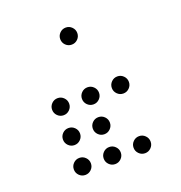

<svg xmlns="http://www.w3.org/2000/svg" viewBox="-116 -754 779 826"><g transform="rotate(-20 273.5 -341.5)"><path d="M175.8 -341.8Q175.8 -325.7 164.3 -314.2Q152.8 -302.7 136.7 -302.7Q120.6 -302.7 109.1 -314.2Q97.7 -325.7 97.7 -341.8Q97.7 -357.9 109.1 -369.4Q120.6 -380.9 136.7 -380.9Q152.8 -380.9 164.3 -369.4Q175.8 -357.9 175.8 -341.8ZM175.8 -205.1Q175.8 -189 164.3 -177.5Q152.8 -166 136.7 -166Q120.6 -166 109.1 -177.5Q97.7 -189 97.7 -205.1Q97.7 -221.2 109.1 -232.7Q120.6 -244.1 136.7 -244.1Q152.8 -244.1 164.3 -232.7Q175.8 -221.2 175.8 -205.1ZM175.8 -68.4Q175.8 -52.2 164.3 -40.8Q152.8 -29.3 136.7 -29.3Q120.6 -29.3 109.1 -40.8Q97.7 -52.2 97.7 -68.4Q97.7 -84.5 109.1 -95.9Q120.6 -107.4 136.7 -107.4Q152.8 -107.4 164.3 -95.9Q175.8 -84.5 175.8 -68.4ZM312.5 -68.4Q312.5 -52.2 301 -40.8Q289.6 -29.3 273.4 -29.3Q257.3 -29.3 245.8 -40.8Q234.4 -52.2 234.4 -68.4Q234.4 -84.5 245.8 -95.9Q257.3 -107.4 273.4 -107.4Q289.6 -107.4 301 -95.9Q312.5 -84.5 312.5 -68.4ZM449.2 -68.4Q449.2 -52.2 437.7 -40.8Q426.3 -29.3 410.2 -29.3Q394 -29.3 382.6 -40.8Q371.1 -52.2 371.1 -68.4Q371.1 -84.5 382.6 -95.9Q394 -107.4 410.2 -107.4Q426.3 -107.4 437.7 -95.9Q449.2 -84.5 449.2 -68.4ZM312.5 -205.1Q312.5 -189 301 -177.5Q289.6 -166 273.4 -166Q257.3 -166 245.8 -177.5Q234.4 -189 234.4 -205.1Q234.4 -221.2 245.8 -232.7Q257.3 -244.1 273.4 -244.1Q289.6 -244.1 301 -232.7Q312.5 -221.2 312.5 -205.1ZM312.5 -341.8Q312.5 -325.7 301 -314.2Q289.6 -302.7 273.4 -302.7Q257.3 -302.7 245.8 -314.2Q234.4 -325.7 234.4 -341.8Q234.4 -357.9 245.8 -369.4Q257.3 -380.9 273.4 -380.9Q289.6 -380.9 301 -369.4Q312.5 -357.9 312.5 -341.8ZM449.2 -341.8Q449.2 -325.7 437.7 -314.2Q426.3 -302.7 410.2 -302.7Q394 -302.7 382.6 -314.2Q371.1 -325.7 371.1 -341.8Q371.1 -357.9 382.6 -369.4Q394 -380.9 410.2 -380.9Q426.3 -380.9 437.7 -369.4Q449.2 -357.9 449.2 -341.8ZM312.5 -615.2Q312.5 -599.1 301 -587.6Q289.6 -576.2 273.4 -576.2Q257.3 -576.2 245.8 -587.6Q234.4 -599.1 234.4 -615.2Q234.4 -631.3 245.8 -642.8Q257.3 -654.3 273.4 -654.3Q289.6 -654.3 301 -642.8Q312.5 -631.3 312.5 -615.2Z"/></g></svg>

Font: DatDot Light
Style: Regular
Weight: 300
Designer: GGBot
Version: 1.00